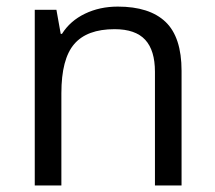

<svg xmlns="http://www.w3.org/2000/svg" viewBox="-20 -565 654 585"><path d="M452.1 0V-346.2Q452.1 -411.6 422.4 -443.8Q392.6 -476.1 329.1 -476.1Q245.1 -476.1 206.1 -430.7Q167 -385.3 167 -280.8V0H85.9V-535.2H151.9L165 -461.9H168.9Q193.8 -501.5 238.8 -523.2Q283.7 -544.9 338.9 -544.9Q435.5 -544.9 484.4 -498.3Q533.2 -451.7 533.2 -349.1V0Z"/></svg>

Font: f0_44652 
Style: Regular
Weight: 400
Foundry: Ascender Corporation
Version: Version 1.10